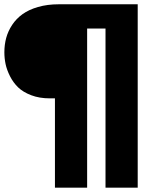

<svg xmlns="http://www.w3.org/2000/svg" viewBox="-28 -762 716 888"><path d="M226.1 -307.1H202.1Q154.3 -307.1 116.5 -321.5Q78.6 -335.9 55.9 -357.9Q33.2 -379.9 18.3 -409.4Q3.4 -439 -2.2 -465.8Q-7.8 -492.7 -7.8 -520Q-7.8 -555.2 0.7 -586.7Q9.3 -618.2 28.3 -647Q47.4 -675.8 76.2 -696.5Q105 -717.3 147.9 -729.7Q190.9 -742.2 244.1 -742.2H608.9V106H460V-629.9H375V106H226.1Z"/></svg>

Font: Montserrat arm ExtraBold
Style: Regular
Weight: 800
Designer: Julieta Ulanovsky
Foundry: Julieta Ulanovsky
Version: Version 6.000;PS 006.000;hotconv 1.0.88;makeotf.lib2.5.64775